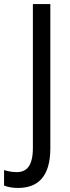

<svg xmlns="http://www.w3.org/2000/svg" viewBox="-82 -734 347 946"><path d="M7 192C106 192 166 135 166 -4V-714H80V-5C80 85 48 114 1 114C-22 114 -43 110 -62 104V180C-43 188 -20 192 7 192Z"/></svg>

Font: Noto Sans Oriya Cond
Style: Regular
Weight: 400
Width: 3
Designer: Amélie Bonet and Sol Matas
Foundry: Google LLC
Version: Version 2.006